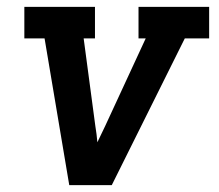

<svg xmlns="http://www.w3.org/2000/svg" viewBox="-20 -540 640 560"><path d="M182 0 110 -428H51V-520H257V-428H224L258 -173Q260 -161 261.5 -149Q263 -137 264 -125Q270 -137 275.5 -149Q281 -161 287 -173L405 -428H384V-520H590V-428H519L306 0Z"/></svg>

Font: Iosevka Etoile SmBdObl
Style: Regular
Weight: 600
Italic angle: -9°
Designer: Belleve Invis
Foundry: Belleve Invis
Version: Version 15.5.2; ttfautohint (v1.8.4)